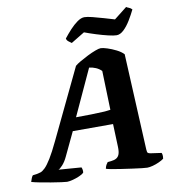

<svg xmlns="http://www.w3.org/2000/svg" viewBox="-144 -1013 1001 1099"><g transform="rotate(-10 357.0 -463.5)"><path d="M157 0Q150 0 124.5 -3.5Q99 -7 65.5 -12.5Q32 -18 1.5 -24Q-29 -30 -46 -35Q-43 -46 -38.5 -56.5Q-34 -67 -30 -71L-7 -74Q4 -76 15.5 -79.5Q27 -83 42.5 -98Q58 -113 79 -147Q100 -181 129 -242L322 -645Q332 -654 353.5 -666.5Q375 -679 400 -691.5Q425 -704 446.5 -712Q468 -720 478 -720Q491 -720 516 -712Q541 -704 567 -691Q593 -678 608 -662L635 -103Q636 -87 640 -83.5Q644 -80 655 -78L718 -69Q720 -66 721.5 -58Q723 -50 721 -35Q711 -27 692.5 -18.5Q674 -10 655 -5Q636 0 623 0Q616 0 592.5 -2.5Q569 -5 538 -9.5Q507 -14 475.5 -18.5Q444 -23 420 -27.5Q396 -32 388 -35Q391 -49 395.5 -57Q400 -65 405 -71L425 -73Q444 -75 456 -82Q468 -89 473.5 -104Q479 -119 478 -147L473 -280H239L174 -143Q161 -115 144.5 -97Q128 -79 120 -77L252 -67Q255 -61 256.5 -52Q258 -43 256 -35Q248 -27 228.5 -18.5Q209 -10 188.5 -5Q168 0 157 0ZM271 -355Q321 -355 359 -356Q397 -357 425 -358.5Q453 -360 472 -363L465 -590Q451 -604 432.5 -612Q414 -620 394 -622ZM582 -777Q566 -777 534 -784.5Q502 -792 465.5 -803.5Q429 -815 400 -826L321 -778Q314 -783 304 -790.5Q294 -798 292 -809Q310 -832 331.5 -855.5Q353 -879 375.5 -895Q398 -911 417 -911Q433 -911 463 -903.5Q493 -896 527 -886Q561 -876 588 -868L663 -927Q668 -923 678 -919.5Q688 -916 696 -907Q682 -878 663.5 -847.5Q645 -817 624 -797Q603 -777 582 -777Z"/></g></svg>

Font: Texturina Medium 12pt Black
Style: Italic
Weight: 900
Italic angle: -11°
Version: Version 1.002